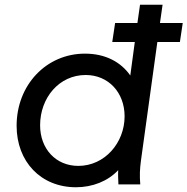

<svg xmlns="http://www.w3.org/2000/svg" viewBox="-20 -777 790 809"><path d="M300 12C369 12 434 -13 478 -60C477 -41 478 -22 479 0H571C568 -37 569 -64 574 -101L643 -600H738L750 -680H654L665 -757H570L559 -680H465L453 -600H548L529 -459C489 -516 424 -551 338 -551C175 -551 50 -419 50 -247C50 -96 152 12 300 12ZM149 -249C149 -365 229 -461 341 -461C437 -461 505 -387 505 -287C505 -175 421 -78 310 -78C215 -78 149 -150 149 -249Z"/></svg>

Font: Mluvka Medium
Style: Italic
Weight: 500
Italic angle: -8°
Designer: Modified by Jiří Krblich, Original typeface by Gumpita Rahayu
Foundry: Gumpita Rahayu & Jiří Krblich
Version: Version 2.000;Glyphs 3.1.1 (3134)